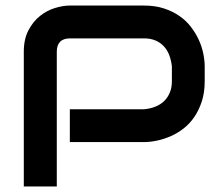

<svg xmlns="http://www.w3.org/2000/svg" viewBox="-20 -672 790 692"><path d="M717.8 -379.2Q717.8 -338.6 707.4 -306.7Q697 -274.8 680.4 -250.5Q663.9 -226.2 641.6 -208.9Q619.3 -191.6 594.8 -180.9Q570.3 -170.3 545.3 -165.1Q520.3 -159.9 499 -159.9H231.7V-278.2H499Q521.3 -280.2 539.9 -287.6Q558.4 -295 571.5 -307.7Q584.7 -320.3 592.1 -338.4Q599.5 -356.4 599.5 -379.2V-432.7Q597 -455 589.9 -473.5Q582.7 -492.1 570.3 -505.4Q557.9 -518.8 540.1 -526.2Q522.3 -533.7 499 -533.7H232.7Q208.4 -533.7 196.5 -521.3Q184.7 -508.9 184.7 -486.1V0H65.8V-486.1Q65.8 -531.2 82.7 -563.1Q99.5 -595 124.3 -614.6Q149 -634.2 178 -643.1Q206.9 -652 231.7 -652H499Q539.1 -652 570.8 -641.6Q602.5 -631.2 626.7 -614.4Q651 -597.5 668.1 -575.2Q685.1 -553 696.3 -528.7Q707.4 -504.5 712.6 -479.2Q717.8 -454 717.8 -432.7Z"/></svg>

Font: AKL FREE 001
Style: Regular
Weight: 400
Designer: AKL
Foundry: AKL
Version: Version 1.00;August 10, 2024;FontCreator 13.0.0.2630 64-bit